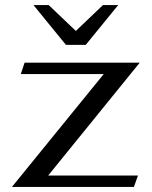

<svg xmlns="http://www.w3.org/2000/svg" viewBox="-20 -737 598 757"><path d="M389 -445H62L77 -490H531L170 -45H524L508 0H27ZM112 -717H172L279 -615L386 -717H446L318 -560H240Z"/></svg>

Font: Fahkwang Medium
Style: Regular
Weight: 500
Version: Version 1.000; ttfautohint (v1.6)